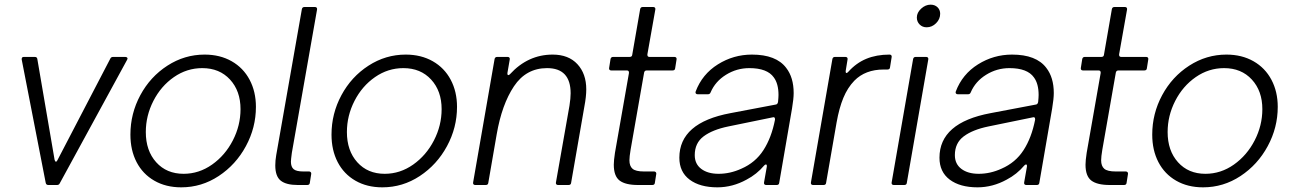

<svg xmlns="http://www.w3.org/2000/svg" viewBox="-20 -793 5541 823"><path d="M236 -7Q233 0 224 0H187Q178 0 176 -9L73 -538V-540Q73 -549 82 -549H129Q139 -549 140 -540L214 -108Q216 -100 220 -100Q223 -100 226 -106L453 -542Q456 -549 465 -549H517Q523 -549 525.5 -545.5Q528 -542 525 -537Z M539 -216Q539 -306 581.5 -385Q624 -464 697.5 -511.5Q771 -559 857 -559Q923 -559 973 -530.5Q1023 -502 1050 -451Q1077 -400 1077 -335Q1077 -246 1034 -166.5Q991 -87 917.5 -38.5Q844 10 757 10Q691 10 641.5 -18.5Q592 -47 565.5 -98Q539 -149 539 -216ZM1011 -325Q1011 -403 966 -452Q921 -501 847 -501Q781 -501 725.5 -462.5Q670 -424 637.5 -360.5Q605 -297 605 -227Q605 -147 649.5 -97.5Q694 -48 767 -48Q833 -48 889 -87.5Q945 -127 978 -191Q1011 -255 1011 -325Z M1308 -9Q1307 0 1297 0H1256Q1207 0 1183.5 -18.5Q1160 -37 1160 -84Q1160 -105 1164 -128L1274 -754Q1276 -763 1285 -763H1330Q1335 -763 1337.5 -760Q1340 -757 1339 -752L1231 -138Q1227 -108 1227 -100Q1227 -78 1238.5 -68Q1250 -58 1280 -58H1305Q1309 -58 1312 -55Q1315 -52 1314 -47Z M1401 -216Q1401 -306 1443.5 -385Q1486 -464 1559.5 -511.5Q1633 -559 1719 -559Q1785 -559 1835 -530.5Q1885 -502 1912 -451Q1939 -400 1939 -335Q1939 -246 1896 -166.5Q1853 -87 1779.5 -38.5Q1706 10 1619 10Q1553 10 1503.5 -18.5Q1454 -47 1427.5 -98Q1401 -149 1401 -216ZM1873 -325Q1873 -403 1828 -452Q1783 -501 1709 -501Q1643 -501 1587.5 -462.5Q1532 -424 1499.5 -360.5Q1467 -297 1467 -227Q1467 -147 1511.5 -97.5Q1556 -48 1629 -48Q1695 -48 1751 -87.5Q1807 -127 1840 -191Q1873 -255 1873 -325Z M2073 -9Q2072 0 2062 0H2017Q2012 0 2009.5 -3Q2007 -6 2008 -11L2100 -540Q2102 -549 2111 -549H2156Q2161 -549 2163.5 -546Q2166 -543 2165 -538L2155 -480V-477Q2155 -471 2159 -471Q2162 -471 2166 -475Q2243 -559 2349 -559Q2417 -559 2455 -518Q2493 -477 2493 -410Q2493 -379 2485 -337L2428 -9Q2427 0 2417 0H2372Q2367 0 2364.5 -3Q2362 -6 2363 -11L2421 -340Q2426 -372 2426 -393Q2426 -501 2325 -501Q2235 -501 2183 -423Q2131 -345 2109 -217Z M2787 -9Q2786 0 2776 0H2715Q2661 0 2636 -19Q2611 -38 2611 -87Q2611 -105 2616 -138L2676 -480V-482Q2676 -491 2667 -491H2600Q2595 -491 2592.5 -494Q2590 -497 2591 -502L2597 -540Q2599 -549 2608 -549H2679Q2689 -549 2690 -558L2724 -754Q2726 -763 2735 -763H2780Q2785 -763 2787.5 -760Q2790 -757 2789 -752L2755 -560V-558Q2755 -549 2764 -549H2871Q2876 -549 2878.5 -546Q2881 -543 2880 -538L2874 -500Q2873 -491 2863 -491H2752Q2743 -491 2741 -482L2683 -151Q2678 -121 2678 -106Q2678 -81 2691.5 -69.5Q2705 -58 2740 -58H2784Q2788 -58 2791 -55Q2794 -52 2793 -47Z M2892 -117Q2892 -267 3111 -308L3306 -345Q3313 -346 3315 -356Q3317 -376 3317 -386Q3317 -434 3297 -461Q3269 -501 3192 -501Q3138 -501 3092 -472.5Q3046 -444 3026 -397Q3023 -389 3015 -389H2970Q2965 -389 2962.5 -392.5Q2960 -396 2962 -401Q2990 -475 3057 -517Q3124 -559 3203 -559Q3307 -559 3350 -502Q3382 -461 3382 -394Q3382 -370 3375 -328L3320 -9Q3319 0 3309 0H3264Q3259 0 3256.5 -3Q3254 -6 3255 -11L3267 -79V-82Q3267 -88 3263 -88Q3260 -88 3256 -84Q3224 -46 3180 -23Q3120 10 3055 10Q2980 10 2936 -23Q2892 -56 2892 -117ZM3158 -70Q3218 -96 3252.5 -149.5Q3287 -203 3302 -280V-282Q3302 -293 3292 -290L3102 -251Q3034 -237 2996 -208.5Q2958 -180 2958 -128Q2958 -90 2986 -69Q3014 -48 3060 -48Q3110 -48 3158 -70Z M3465 0Q3460 0 3457.5 -3Q3455 -6 3456 -11L3548 -540Q3550 -549 3559 -549H3604Q3609 -549 3611.5 -546Q3614 -543 3613 -538L3605 -489V-486Q3605 -480 3609 -480Q3611 -480 3616 -485Q3650 -523 3693.5 -541Q3737 -559 3793 -559Q3798 -559 3800.5 -556Q3803 -553 3802 -548L3795 -504Q3794 -495 3784 -495H3768Q3689 -495 3642 -447Q3613 -417 3595 -373.5Q3577 -330 3566 -268L3521 -9Q3520 0 3510 0Z M3867 -9Q3866 0 3856 0H3811Q3806 0 3803.5 -3Q3801 -6 3802 -11L3894 -540Q3896 -549 3905 -549H3950Q3955 -549 3957.5 -546Q3960 -543 3959 -538ZM3910 -718Q3910 -739 3928.5 -756Q3947 -773 3969 -773Q3987 -773 3998.5 -762Q4010 -751 4010 -734Q4010 -711 3992.5 -693.5Q3975 -676 3952 -676Q3934 -676 3922 -688Q3910 -700 3910 -718Z M4007 -117Q4007 -267 4226 -308L4421 -345Q4428 -346 4430 -356Q4432 -376 4432 -386Q4432 -434 4412 -461Q4384 -501 4307 -501Q4253 -501 4207 -472.5Q4161 -444 4141 -397Q4138 -389 4130 -389H4085Q4080 -389 4077.5 -392.5Q4075 -396 4077 -401Q4105 -475 4172 -517Q4239 -559 4318 -559Q4422 -559 4465 -502Q4497 -461 4497 -394Q4497 -370 4490 -328L4435 -9Q4434 0 4424 0H4379Q4374 0 4371.5 -3Q4369 -6 4370 -11L4382 -79V-82Q4382 -88 4378 -88Q4375 -88 4371 -84Q4339 -46 4295 -23Q4235 10 4170 10Q4095 10 4051 -23Q4007 -56 4007 -117ZM4273 -70Q4333 -96 4367.5 -149.5Q4402 -203 4417 -280V-282Q4417 -293 4407 -290L4217 -251Q4149 -237 4111 -208.5Q4073 -180 4073 -128Q4073 -90 4101 -69Q4129 -48 4175 -48Q4225 -48 4273 -70Z M4809 -9Q4808 0 4798 0H4737Q4683 0 4658 -19Q4633 -38 4633 -87Q4633 -105 4638 -138L4698 -480V-482Q4698 -491 4689 -491H4622Q4617 -491 4614.5 -494Q4612 -497 4613 -502L4619 -540Q4621 -549 4630 -549H4701Q4711 -549 4712 -558L4746 -754Q4748 -763 4757 -763H4802Q4807 -763 4809.5 -760Q4812 -757 4811 -752L4777 -560V-558Q4777 -549 4786 -549H4893Q4898 -549 4900.5 -546Q4903 -543 4902 -538L4896 -500Q4895 -491 4885 -491H4774Q4765 -491 4763 -482L4705 -151Q4700 -121 4700 -106Q4700 -81 4713.5 -69.5Q4727 -58 4762 -58H4806Q4810 -58 4813 -55Q4816 -52 4815 -47Z M4919 -216Q4919 -306 4961.5 -385Q5004 -464 5077.5 -511.5Q5151 -559 5237 -559Q5303 -559 5353 -530.5Q5403 -502 5430 -451Q5457 -400 5457 -335Q5457 -246 5414 -166.5Q5371 -87 5297.5 -38.5Q5224 10 5137 10Q5071 10 5021.5 -18.5Q4972 -47 4945.5 -98Q4919 -149 4919 -216ZM5391 -325Q5391 -403 5346 -452Q5301 -501 5227 -501Q5161 -501 5105.5 -462.5Q5050 -424 5017.5 -360.5Q4985 -297 4985 -227Q4985 -147 5029.5 -97.5Q5074 -48 5147 -48Q5213 -48 5269 -87.5Q5325 -127 5358 -191Q5391 -255 5391 -325Z"/></svg>

Font: Open Sauce Two Light Italic
Style: Regular
Weight: 300
Italic angle: -10°
Designer: Alfredo Marco Pradil
Foundry: Creative Sauce Fz LLC
Version: Version 1.477